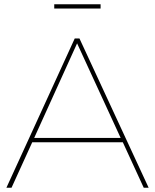

<svg xmlns="http://www.w3.org/2000/svg" viewBox="-20 -879 726 899"><path d="M451 -859H234V-839H451ZM653 0H676L352 -699H330L10 0H34L131 -213H555ZM140 -233 341 -676 545 -233Z"/></svg>

Font: Montserrat Thin
Style: Regular
Weight: 250
Designer: Julieta Ulanovsky
Foundry: Julieta Ulanovsky
Version: Version 4.000